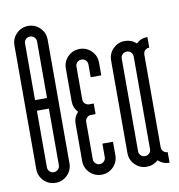

<svg xmlns="http://www.w3.org/2000/svg" viewBox="-81 -791 810 868"><g transform="rotate(-10 324.0 -357.0)"><path d="M29.2 -641Q29.2 -672.6 51.4 -694.9Q73.7 -717.2 105.4 -717.2Q137 -717.2 159.3 -694.9Q181.6 -672.6 181.6 -641V-73.3Q181.6 -41.6 159.3 -19.4Q137 2.9 105.4 2.9Q73.7 2.9 51.4 -19.4Q29.2 -41.6 29.2 -73.3ZM132.9 -641Q132.9 -652.6 124.7 -660.6Q116.6 -668.5 105.4 -668.5Q93.7 -668.5 85.8 -660.6Q77.9 -652.6 77.9 -641V-381.5H132.9ZM132.9 -332.8H77.9V-73.3Q77.9 -61.6 85.8 -53.7Q93.7 -45.8 105.4 -45.8Q116.6 -45.8 124.7 -53.7Q132.9 -61.6 132.9 -73.3Z M288.6 -73.3Q288.6 -61.6 296.5 -53.7Q304.5 -45.8 316.1 -45.8Q327.4 -45.8 335.5 -53.7Q343.6 -61.6 343.6 -73.3V-134.9H392.3V-73.3Q392.3 -41.6 370.1 -19.4Q347.8 2.9 316.1 2.9Q284.5 2.9 262.2 -19.4Q239.9 -41.6 239.9 -73.3V-244.1Q239.9 -274.1 260.3 -295.7Q239.9 -317.8 239.9 -347.8V-498.1Q239.9 -529.8 262.2 -552.1Q284.5 -574.3 316.1 -574.3Q347.8 -574.3 370.1 -552.1Q392.3 -529.8 392.3 -498.1V-439.8H343.6V-498.1Q343.6 -509.8 335.7 -517.7Q327.8 -525.6 316.1 -525.6Q304.5 -525.6 296.5 -517.7Q288.6 -509.8 288.6 -498.1V-347.8Q288.6 -336.1 296.5 -328.2Q304.5 -320.3 316.1 -320.3H336.5V-271.6H316.1Q304.5 -271.6 296.5 -263.6Q288.6 -255.7 288.6 -244.1Z M447.7 -498.1Q447.7 -529.8 470 -552.1Q492.3 -574.3 523.9 -574.3Q553.9 -574.3 576 -553.9Q597.7 -574.3 627.7 -574.3V-525.6Q616 -525.6 608.1 -517.7Q600.2 -509.8 600.2 -498.1V-73.3Q600.2 -61.6 608.1 -53.7Q616 -45.8 627.7 -45.8V2.9Q597.7 2.9 576 -17.5Q553.9 2.9 523.9 2.9Q492.3 2.9 470 -19.4Q447.7 -41.6 447.7 -73.3ZM551.4 -498.1Q551.4 -509.8 543.3 -517.7Q535.2 -525.6 523.9 -525.6Q512.3 -525.6 504.4 -517.7Q496.5 -509.8 496.5 -498.1V-73.3Q496.5 -61.6 504.4 -53.7Q512.3 -45.8 523.9 -45.8Q535.2 -45.8 543.3 -53.7Q551.4 -61.6 551.4 -73.3Z"/></g></svg>

Font: Marapfhont
Style: Book
Weight: 400
Version: Version 0.15